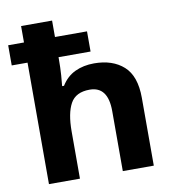

<svg xmlns="http://www.w3.org/2000/svg" viewBox="-84 -834 825 909"><g transform="rotate(-10 328.5 -380.0)"><path d="M227 -760V-681H381V-584H227V-575Q227 -534 224.5 -497.5Q222 -461 220 -446H229Q255 -488 295.5 -507Q336 -526 387 -526Q476 -526 529 -478.5Q582 -431 582 -326V0H433V-289Q433 -407 345 -407Q278 -407 252.5 -360.5Q227 -314 227 -227V0H78V-584H2V-681H78V-760Z"/></g></svg>

Font: Noto Sans
Style: Bold
Weight: 700
Designer: Monotype Design Team
Foundry: Monotype Imaging Inc.
Version: Version 2.000;GOOG;noto-source:20170915:90ef993387c0; ttfaut